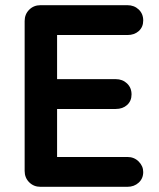

<svg xmlns="http://www.w3.org/2000/svg" viewBox="-20 -720 612 740"><path d="M532 -57Q532 -32 514.5 -16Q497 0 471 0H136Q110 0 92.5 -17.5Q75 -35 75 -61V-639Q75 -665 92.5 -682.5Q110 -700 136 -700H471Q497 -700 514.5 -683.5Q532 -667 532 -641Q532 -616 515 -600.5Q498 -585 471 -585H200V-415H426Q452 -415 469.5 -398.5Q487 -382 487 -356Q487 -331 470 -315.5Q453 -300 426 -300H200V-115H471Q497 -115 514.5 -97.5Q532 -80 532 -57Z"/></svg>

Font: Quicksand
Style: Bold
Weight: 700
Version: Version 3.000